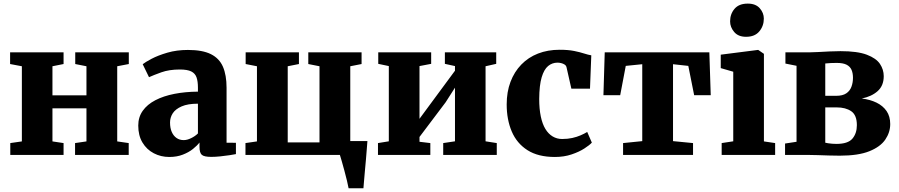

<svg xmlns="http://www.w3.org/2000/svg" viewBox="-20 -836 4852 1036"><path d="M35.5 0V-64L98 -73V-478.5L34.5 -490.5V-553.5H323V-490.5L263 -478.5V-321.5H446.5V-478.5L386 -490.5V-553.5H675V-490.5L612.5 -478.5V-73L674.5 -64V0H385V-64L446.5 -73V-251.5H263V-73L323 -64V0Z M893.5 11Q848 11 809.8 -9Q771.5 -29 748.8 -66.8Q726 -104.5 726 -158.5Q726 -204 750.2 -238.2Q774.5 -272.5 818.2 -295.2Q862 -318 920.8 -329.5Q979.5 -341 1048 -341.5V-363Q1048 -397 1040.5 -418.5Q1033 -440 1012 -450.5Q991 -461 950 -461Q893 -461 850.5 -445.8Q808 -430.5 784 -419.5L750 -489.5Q763.5 -500.5 798 -518.8Q832.5 -537 883 -551.8Q933.5 -566.5 994 -566.5Q1072.5 -566.5 1118 -543.8Q1163.5 -521 1183 -475.8Q1202.5 -430.5 1202.5 -362.5V-66L1253 -65.5V-4.5Q1241.5 -2 1218.2 1.5Q1195 5 1168.2 7.8Q1141.5 10.5 1120 10.5Q1081.5 10.5 1069 -0.5Q1056.5 -11.5 1056.5 -43V-67Q1044 -50.5 1021.2 -32.2Q998.5 -14 966.2 -1.5Q934 11 893.5 11ZM971.5 -80Q989.5 -80 1011.2 -90.5Q1033 -101 1048 -116V-276.5Q993.5 -276.5 960.2 -262Q927 -247.5 912.2 -224.8Q897.5 -202 897.5 -175Q897.5 -145 906.8 -124Q916 -103 932.5 -91.5Q949 -80 971.5 -80Z M1861 180Q1858.5 165.5 1852.2 139.2Q1846 113 1838.2 84.5Q1830.5 56 1823.8 32.8Q1817 9.5 1814 0H1304.5V-64L1366.5 -73V-478.5L1305.5 -490.5V-553.5H1593V-490.5L1532.5 -478.5V-67.5H1704V-478.5L1643.5 -490.5V-553.5H1931V-490.5L1870 -478.5V-75H1962.5Q1961.5 -62 1959.5 -36Q1957.5 -10 1954.8 22.2Q1952 54.5 1949 86.2Q1946 118 1944 143.5Q1942 169 1941 180Z M2019.5 0V-64L2078 -73.5V-479.5L2021 -491.5V-553.5H2306.5V-491.5L2243.5 -479.5V-195L2295.5 -265.5L2435 -454.5V-479.5L2380.5 -491.5V-553.5H2657.5V-491.5L2600 -478.5V-73.5L2660.5 -64V0H2371.5V-64L2435 -73.5V-363L2384.5 -284L2243.5 -97V-71L2302 -64V0Z M2974 11Q2883.5 11 2826 -25.8Q2768.5 -62.5 2741.2 -126.8Q2714 -191 2714 -272.5Q2714 -340 2734.5 -394.2Q2755 -448.5 2792.8 -487.5Q2830.5 -526.5 2883 -547Q2935.5 -567.5 2999.5 -567.5Q3046 -567.5 3078 -561Q3110 -554.5 3132.2 -547.2Q3154.5 -540 3170.5 -537.5L3163.5 -357.5H3063L3037 -472.5Q3035 -482 3026.8 -487.5Q3018.5 -493 3007.8 -495.5Q2997 -498 2988.5 -498Q2959.5 -498 2937.5 -479.8Q2915.5 -461.5 2902.8 -419Q2890 -376.5 2889.5 -302Q2889.5 -248.5 2898 -207.8Q2906.5 -167 2922.8 -140.2Q2939 -113.5 2962 -99.8Q2985 -86 3013 -86Q3043.5 -86 3068 -91.5Q3092.5 -97 3112.8 -105.8Q3133 -114.5 3148.5 -124L3173.5 -66.5Q3161.5 -53 3133.2 -34.8Q3105 -16.5 3064.2 -2.8Q3023.5 11 2974 11Z M3342 0V-64L3445.5 -74.5V-489.5L3356.5 -480.5L3326.5 -322.5H3236L3243 -553.5H3807.5L3815 -322.5H3725.5L3694 -480.5L3611.5 -489.5V-74.5L3719.5 -64V0Z M3874 0V-64L3936.5 -73.5V-449L3869 -468.5V-541L4069 -566.5H4071.5L4102 -545.5V-73L4162.5 -64V0ZM4005 -637.5Q3963.5 -637.5 3941.5 -663.5Q3919.5 -689.5 3919.5 -720.5Q3919.5 -760.5 3943.5 -788.5Q3967.5 -816.5 4014.5 -816.5H4015.5Q4057.5 -816.5 4079.5 -791.5Q4101.5 -766.5 4101.5 -735.5Q4101.5 -696 4077.2 -666.8Q4053 -637.5 4006 -637.5Z M4511 4Q4483 4 4452.2 3Q4421.5 2 4392.8 1Q4364 0 4342 0H4216V-61.5L4278 -71V-481L4218 -493V-553.5H4345.5Q4364 -553.5 4394 -555.2Q4424 -557 4456.8 -558.5Q4489.5 -560 4515 -560Q4606.5 -560 4657.2 -540.8Q4708 -521.5 4728.2 -491Q4748.5 -460.5 4748.5 -425Q4748.5 -373.5 4715.5 -344.2Q4682.5 -315 4630 -304.5Q4675 -299 4709.5 -282.2Q4744 -265.5 4763.8 -236.8Q4783.5 -208 4783.5 -166.5Q4783.5 -122 4757 -83Q4730.5 -44 4671 -20Q4611.5 4 4511 4ZM4493 -59.5Q4555.5 -59.5 4579.5 -88Q4603.5 -116.5 4603.5 -160.5Q4603.5 -215 4573.2 -235.8Q4543 -256.5 4495 -256.5H4433V-66Q4439 -64.5 4448.5 -63Q4458 -61.5 4469.8 -60.5Q4481.5 -59.5 4493 -59.5ZM4433 -319H4492Q4526.5 -319 4546.2 -332.2Q4566 -345.5 4574.2 -367.8Q4582.5 -390 4582.5 -416.5Q4582.5 -441 4574.8 -459Q4567 -477 4548 -486.8Q4529 -496.5 4495 -496.5Q4478.5 -496.5 4463 -495.8Q4447.5 -495 4433 -493.5Z"/></svg>

Font: Merriweather 24pt Black
Style: Regular
Weight: 900
Designer: Eben Sorkin
Foundry: Eben Sorkin
Version: Version 2.100